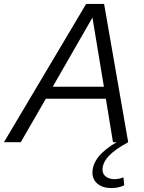

<svg xmlns="http://www.w3.org/2000/svg" viewBox="-64 -720 731 972"><path d="M499 232Q456 232 430 210.5Q404 189 404 154Q404 71 526 0H508L472 -220H168L41 0H-44L372 -700H463L585 0Q518 36 486.5 70Q455 104 455 139Q455 161 472 174Q489 187 515 187Q526 187 538.5 184.5Q551 182 561 178L565 218Q537 232 499 232ZM203 -281H462L404 -631Z"/></svg>

Font: Red Hat Text VF
Style: Italic
Weight: 400
Italic angle: -12°
Designer: Pentagram, MCKL
Foundry: Pentagram, MCKL
Version: Version 1.023